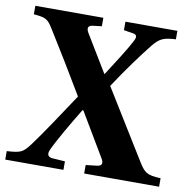

<svg xmlns="http://www.w3.org/2000/svg" viewBox="-97 -770 846 848"><g transform="rotate(10 326.0 -346.0)"><path d="M-19 0H242V-38L184 -42C164 -44 159 -57 168 -77C190 -125 237 -205 279 -274H283L400 -77C409 -61 409 -47 386 -44L335 -38V0H671V-38C608 -41 598 -49 568 -98C503 -202 441 -305 381 -401C432 -479 490 -558 530 -608C561 -646 580 -651 631 -654V-692H398V-654L441 -647C454 -645 461 -637 451 -618C424 -565 387 -511 348 -449H346L246 -614C234 -634 238 -646 257 -649L299 -654V-692H-6V-654C49 -649 57 -645 83 -603C135 -520 191 -428 249 -330C195 -249 129 -148 85 -89C53 -47 46 -42 -19 -38Z"/></g></svg>

Font: Heuristica
Style: Bold
Weight: 700
Version: Version 1.0.1